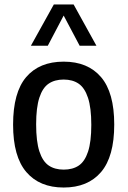

<svg xmlns="http://www.w3.org/2000/svg" viewBox="-20 -828 570 858"><path d="M38.5 -271Q38.5 -415 97.2 -483.8Q156 -552.5 264.5 -552.5Q372.5 -552.5 431.5 -483.5Q490.5 -414.5 490.5 -271.5Q490.5 -128 431.5 -59Q372.5 10 264.5 10Q157 10 97.8 -59Q38.5 -128 38.5 -271ZM388 -270Q388 -346.5 373.2 -391Q358.5 -435.5 331.5 -454Q304.5 -472.5 264.5 -472.5Q224.5 -472.5 197.5 -454.2Q170.5 -436 156 -391.8Q141.5 -347.5 141.5 -272.5Q141.5 -196 156 -151.5Q170.5 -107 197.5 -88.5Q224.5 -70 264.5 -70Q305 -70 332 -88.2Q359 -106.5 373.5 -150.5Q388 -194.5 388 -270ZM411 -623.5H336L264.5 -758.5L193.5 -623.5H118L220.5 -808H309Z"/></svg>

Font: Encode Sans Semi Condensed Medium
Style: Regular
Weight: 500
Width: 4
Designer: Multiple Designers
Foundry: Impallari Type
Version: Version 2.000